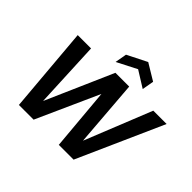

<svg xmlns="http://www.w3.org/2000/svg" viewBox="-203 -1207 1477 1477"><g transform="rotate(45 536.0 -468.5)"><path d="M165 0 105 -700H250L275 -153L515 -700H665L708 -154L927 -700H1072L760 0H599L554 -509L325 0ZM457 -760 474 -856 635 -937 769 -856 752 -760 619 -843Z"/></g></svg>

Font: DM Sans 11pt
Style: Bold Italic
Weight: 700
Italic angle: -10°
Version: Version 4.004;gftools[0.9.30]